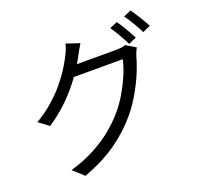

<svg xmlns="http://www.w3.org/2000/svg" viewBox="-151 -1009 1302 1247"><g transform="rotate(-20 500.0 -385.5)"><path d="M765 -800.1Q778 -782.7 792.8 -758.1Q807.7 -733.6 822.1 -708.6Q836.5 -683.6 846.7 -663.1L792.6 -639Q777.8 -669.4 754.8 -709.2Q731.9 -749 711.9 -777.4ZM874.6 -840.2Q888.2 -821.8 903.8 -796.9Q919.5 -772 934.4 -747.5Q949.3 -723 958.5 -704.2L904.8 -680Q888.5 -712.9 865.9 -751.2Q843.3 -789.4 822.1 -817.4ZM831.4 -601Q825.1 -590.5 818.9 -575.1Q812.6 -559.7 808.3 -547.7Q795.3 -497.6 770.5 -438.3Q745.6 -379 710.7 -318.4Q675.8 -257.8 631 -203.2Q562.9 -120.3 468.1 -52Q373.4 16.4 233 68.9L160.3 3.1Q252.5 -23.8 325.4 -62.2Q398.4 -100.6 456.6 -147.6Q514.8 -194.7 559.8 -247.8Q599.2 -293.8 631.2 -348.9Q663.3 -404 686.5 -459.3Q709.6 -514.6 719.3 -560H348.8L380.9 -631.7Q393 -631.7 425.9 -631.7Q458.8 -631.7 501.2 -631.7Q543.7 -631.7 585.7 -631.7Q627.7 -631.7 659 -631.7Q690.3 -631.7 699.7 -631.7Q719.8 -631.7 736.7 -634Q753.5 -636.3 765.2 -641.1ZM496.4 -752.1Q484 -732.4 471.9 -710Q459.8 -687.6 452.3 -673.7Q423 -618.6 377.8 -555.2Q332.6 -491.9 270.5 -429.6Q208.4 -367.4 128 -313.7L58.5 -365.3Q123.3 -403.8 174.5 -448.6Q225.7 -493.3 264.2 -539.2Q302.6 -585.1 329.7 -627.5Q356.8 -669.8 373.2 -703.3Q381.1 -716.3 390.5 -739.9Q399.9 -763.4 404.2 -782.6Z"/></g></svg>

Font: Shanggu Sans SC VF
Style: Regular
Weight: 250
Designer: GuiWonder
Version: Version 1.021